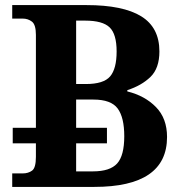

<svg xmlns="http://www.w3.org/2000/svg" viewBox="-20 -734 712 754"><path d="M28 0V-53H69Q91 -53 106 -64Q121 -75 121 -118V-171H30V-232H121V-597Q121 -637 105.5 -649Q90 -661 69 -661H28V-714H320Q463 -714 534.5 -670Q606 -626 606 -532Q606 -466 571 -432Q536 -398 480 -380V-375Q549 -358 592.5 -313.5Q636 -269 636 -196Q636 0 350 0ZM317 -404Q387 -404 412.5 -434Q438 -464 438 -532Q438 -600 410.5 -626.5Q383 -653 315 -653H279V-404ZM345 -61Q412 -61 440 -92Q468 -123 468 -199Q468 -273 442 -308Q416 -343 347 -343H279V-232H400V-171H279V-61Z"/></svg>

Font: Noto Serif
Style: Bold
Weight: 700
Designer: Monotype Design Team
Foundry: Monotype Imaging Inc.
Version: Version 2.014